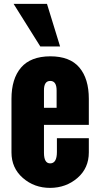

<svg xmlns="http://www.w3.org/2000/svg" viewBox="-20 -937 499 972"><path d="M38.1 -165.5V-436.5Q38.1 -538.1 86.4 -594.7Q134.8 -651.4 234.4 -651.9Q334 -651.9 381.8 -595.2Q429.7 -538.6 429.7 -436.5V-304.7H202.6V-163.6Q202.6 -109.9 233.9 -109.9Q268.1 -109.9 268.1 -167.5V-237.3H429.7V-165.5Q429.7 -85.9 372.1 -36.1Q314.5 13.7 233.9 14.2Q153.3 14.2 95.7 -36.1Q38.1 -86.4 38.1 -165.5ZM202.6 -391.1H266.6V-479Q266.6 -527.3 234.4 -527.3Q202.1 -527.3 202.6 -479ZM184.1 -701.7 48.8 -917.5H217.8L284.2 -701.7Z"/></svg>

Font: Oswald-Bold
Style: Bold
Weight: 700
Designer: vernon adams
Foundry: vernon adams
Version: Version 2.002; ttfautohint (v0.92.18-e454-dirty) -l 8 -r 50 